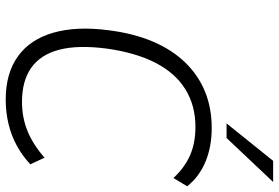

<svg xmlns="http://www.w3.org/2000/svg" viewBox="-172 -796 976 672"><g transform="rotate(90 316.0 -460.0)"><path d="M328 8Q237 8 177.5 -34.5Q118 -77 94.5 -158.5Q71 -240 86 -353Q97 -440 125.5 -507Q154 -574 198.5 -620Q243 -666 300.5 -689.5Q358 -713 428 -713Q494 -713 546.5 -691Q599 -669 632 -627L603 -579Q567 -618 524 -637Q481 -656 424 -656Q349 -656 292 -620.5Q235 -585 199.5 -515.5Q164 -446 150 -345Q137 -245 154 -179.5Q171 -114 217 -81.5Q263 -49 336 -49Q391 -49 438 -68Q485 -87 532 -128L555 -78Q525 -50 489 -30.5Q453 -11 412.5 -1.5Q372 8 328 8ZM412 -765 543 -928H617L463 -765Z"/></g></svg>

Font: Nunito Sans 10pt SemiCondensed Light
Style: Italic
Weight: 300
Width: 4
Italic angle: -9°
Designer: Vernon Adams
Foundry: Vernon Adams
Version: Version 3.101;gftools[0.9.27]